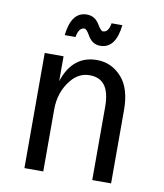

<svg xmlns="http://www.w3.org/2000/svg" viewBox="-83 -813 753 882"><g transform="rotate(10 293.0 -372.5)"><path d="M167 -633.8Q179.2 -744.6 251.5 -744.6Q289.1 -744.6 309.6 -710.4Q327.1 -681.2 336.4 -681.2Q362.8 -681.2 369.6 -724.6H419.9Q407.7 -613.8 335.4 -613.8Q297.9 -613.8 276.9 -651.4Q261.2 -679.2 251.5 -679.2Q225.1 -679.2 217.3 -633.8ZM90.8 0V-537.1H178.7V-421.4Q220.2 -546.9 333.5 -546.9Q402.8 -546.9 450.7 -492.2Q495.1 -441.4 495.1 -341.3V0H407.2V-341.3Q407.2 -410.2 382.3 -441.9Q358.9 -472.2 312 -472.2Q262.7 -472.2 227.5 -430.2Q178.7 -372.1 178.7 -289.1V0Z"/></g></svg>

Font: Consola Mono
Style: Book
Weight: 400
Monospace: yes
Designer: Wojciech Kalinowski "wmk69" (wmk69@o2.pl)
Foundry: Wojciech Kalinowski "wmk69" (wmk69@o2.pl)
Version: Version 2.1.0